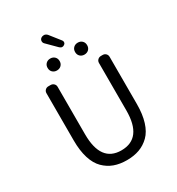

<svg xmlns="http://www.w3.org/2000/svg" viewBox="-229 -1204 1179 1281"><g transform="rotate(-30 360.5 -563.0)"><path d="M371.1 -63.5Q316.4 -63.5 273.9 -79.1Q231.4 -94.7 197.8 -127.9Q164.1 -161.1 146 -218.8Q127.9 -276.4 127.9 -355.5V-718.8Q127.9 -733.4 137.7 -743.2Q147.5 -752.9 162.1 -752.9H178.7Q193.4 -752.9 203.6 -743.2Q213.9 -733.4 213.9 -718.8V-353.5Q213.9 -138.7 371.1 -138.7Q532.2 -138.7 532.2 -353.5V-718.8Q532.2 -733.4 542.5 -743.2Q552.7 -752.9 567.4 -752.9H580.1Q594.7 -752.9 604.5 -743.2Q614.3 -733.4 614.3 -718.8V-355.5Q614.3 -276.4 596.2 -218.8Q578.1 -161.1 544.4 -127.9Q510.7 -94.7 467.8 -79.1Q424.8 -63.5 371.1 -63.5ZM395.5 -970.7Q401.4 -962.9 399.9 -953.6Q398.4 -944.3 390.6 -939.5Q382.8 -933.6 374 -933.6Q364.3 -933.6 354.5 -942.4L281.2 -1015.6Q272.5 -1024.4 273.4 -1037.1Q274.4 -1049.8 285.2 -1057.6Q293.9 -1063.5 304.7 -1063.5Q307.6 -1063.5 310.5 -1063.5Q324.2 -1060.5 333 -1049.8ZM218.8 -861.3Q218.8 -881.8 231.9 -894.5Q245.1 -907.2 265.1 -907.2Q285.2 -907.2 298.3 -894.5Q311.5 -881.8 311.5 -861.3Q311.5 -840.8 298.3 -828.1Q285.2 -815.4 265.1 -815.4Q245.1 -815.4 231.9 -828.1Q218.8 -840.8 218.8 -861.3ZM430.7 -861.3Q430.7 -881.8 443.8 -894.5Q457 -907.2 477.1 -907.2Q497.1 -907.2 510.3 -894.5Q523.4 -881.8 523.4 -861.3Q523.4 -840.8 510.3 -828.1Q497.1 -815.4 477.1 -815.4Q457 -815.4 443.8 -828.1Q430.7 -840.8 430.7 -861.3Z"/></g></svg>

Font: Gen Jyuu GothicL Regular
Style: Regular
Weight: 400
Designer: [Source Han Sans]
Ryoko NISHIZUKA  (kana & ideographs); Paul D. Hunt (Latin, Greek & Cyrillic); Wenlong ZHANG  (bopomofo
Version: Version 1.002.20150607